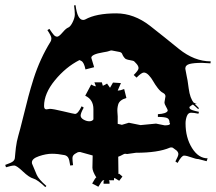

<svg xmlns="http://www.w3.org/2000/svg" viewBox="-78 -792 849 756"><g transform="rotate(-90 347.0 -413.5)"><path d="M119.1 -337.9 120.1 -346.2Q120.1 -349.1 116 -356.2Q111.8 -363.3 108.4 -373Q63.5 -372.1 40 -372.1Q41 -371.1 41 -370.1Q41 -369.6 42 -370.1L34.7 -361.3Q31.7 -358.4 30.3 -356.4L13.7 -369.1Q24.4 -385.7 24.4 -386.7L23.4 -389.6H15.6V-410.2Q14.2 -407.2 6.8 -407.2H2V-430.7H9.8Q14.2 -430.7 15.6 -426.8V-432.6Q15.6 -436.5 -9.8 -451.2L2.9 -475.6Q26.4 -462.4 26.4 -460V-459Q51.3 -474.6 65.2 -474.6Q79.1 -474.6 113.3 -473.6L127 -522.9Q127 -528.8 126 -532.2L121.1 -541Q114.3 -553.2 103.3 -553.2Q92.3 -553.2 75.2 -550.8L73.7 -562Q97.7 -565.4 105 -570.1Q112.3 -574.7 114.7 -584Q120.1 -610.8 120.1 -633.8Q120.1 -656.7 110.6 -684.8Q101.1 -712.9 85.9 -712.9Q82 -712.9 80.1 -711.9L37.1 -693.8Q20 -686.5 -6.8 -655.8L-11.2 -660.2Q18.1 -690.9 22.5 -707.3Q26.9 -723.6 50.3 -748.3Q73.7 -772.9 73.7 -782.7Q73.7 -792.5 66.9 -814.9L76.2 -817.9Q84.5 -793.9 90.1 -787.4Q95.7 -780.8 103.3 -780Q110.8 -779.3 123.8 -778.1Q136.7 -776.9 144.5 -775.9Q168.9 -772.9 191.2 -766.4Q213.4 -759.8 264.2 -747.3Q314.9 -734.9 345.2 -726.8Q375.5 -718.8 416 -706.1Q495.1 -680.7 562 -639.2Q566.4 -636.2 575 -636.2Q583.5 -636.2 606.9 -651.9L611.8 -644Q593.3 -631.8 587.2 -626Q581.1 -620.1 581.1 -613.3Q581.1 -606.4 597.4 -592.5Q613.8 -578.6 616.9 -570.1Q620.1 -561.5 637.7 -552.7Q655.3 -543.9 668.9 -543.9Q682.6 -543.9 704.1 -546.9L705.1 -541Q647 -533.7 647 -511.2Q647 -506.8 648.9 -502.9Q672.9 -460 672.9 -380.9Q672.9 -311 624 -248Q603 -220.7 578.4 -190.4Q553.7 -160.2 532.7 -133.8Q483.9 -73.2 483.9 -8.8L476.1 -9.8L478 -43Q478 -75.2 473.6 -92Q469.2 -108.9 455.1 -108.9L423.8 -103Q416.5 -100.6 377.2 -95.5Q337.9 -90.3 320.8 -75.2L317.9 -63Q317.9 -68.8 316.9 -71.8Q315.4 -70.8 299.8 -55.2L295.9 -58.1Q309.6 -72.8 314 -79.1Q310.1 -85.9 304.2 -92.8Q299.8 -92.3 297.4 -90.8Q291.5 -86.4 285.2 -55.2L277.8 -57.1Q281.7 -75.2 281.7 -86.4Q281.7 -97.7 268.1 -102.8Q254.4 -107.9 239.7 -107.9Q183.6 -107.9 142.8 -82.5Q102.1 -57.1 102.1 -21L90.8 -24.9L99.1 -57.1Q99.1 -66.9 106 -85.4Q112.8 -104 112.8 -113.8Q112.8 -123.5 84 -139.2L89.8 -147.9Q111.3 -136.2 118.7 -136.2Q126 -136.2 132.8 -143.1L143.1 -157.2Q145 -159.2 145 -163.6Q145 -168 144 -169.9Q124 -216.3 124 -303.2ZM238.8 -224.1 231.9 -189.9Q231.9 -168.9 238.8 -168.9L242.2 -170.9Q256.8 -170.9 261 -180.9Q265.1 -190.9 265.1 -216.8H275.9Q277.8 -183.6 289.1 -178.2Q294.9 -178.2 305.2 -184.6Q315.4 -190.9 322.8 -190.9L346.2 -187Q355 -187 359.9 -196.8Q364.7 -206.5 378.7 -217.3Q392.6 -228 405.8 -235.4Q418.9 -242.7 429.4 -252.7Q439.9 -262.7 439.9 -272Q439.9 -281.2 419.9 -300.8L430.2 -312Q448.7 -293 457 -293Q465.3 -293 474.1 -300.8L482.9 -309.1Q485.4 -311.5 486.3 -315.4Q487.3 -319.3 488.5 -325.9Q489.7 -332.5 490.2 -334.5Q490.7 -336.4 492.2 -340.6Q493.7 -344.7 495.1 -345.7Q502.4 -353.5 514.2 -357.9Q519.5 -360.8 521 -368.2L526.9 -398.9Q526.9 -403.8 524.7 -408.4Q522.5 -413.1 519.5 -432.1Q511.7 -479 498 -479L460.9 -467.8L452.1 -502Q479.5 -507.3 485.4 -518.1Q487.3 -521 488.8 -524.9V-525.9Q461.4 -579.6 409.4 -622.3Q357.4 -665 308.1 -665Q294.9 -665 294.9 -655.8L296.9 -642.1Q296.9 -629.9 286.9 -588.4Q276.9 -546.9 276.9 -543Q276.9 -531.7 307.1 -517.1L301.8 -508.8Q279.8 -521 270.5 -521Q261.2 -521 254.6 -509.5Q248 -498 248 -486.8Q248 -475.6 255.4 -470.7H295.9Q333.5 -470.7 348.6 -502.9L392.6 -479.5Q385.7 -467.8 385.7 -460.9L401.4 -466.8V-437.5L387.7 -433.6Q391.6 -424.3 396.5 -417L379.9 -405.3L400.4 -393.6L398.4 -362.3L369.1 -375V-371.1Q369.1 -364.7 375 -349.6L339.8 -340.8Q332 -367.7 314.5 -373Q299.3 -377.4 284.7 -376.2Q270 -375 266.6 -375H237.8L234.9 -361.8L233.9 -358.9L242.2 -331.1L232.9 -285.2Z"/></g></svg>

Font: Eater
Style: Regular
Weight: 400
Version: Version 001.002